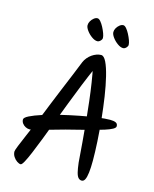

<svg xmlns="http://www.w3.org/2000/svg" viewBox="-132 -1013 872 1084"><g transform="rotate(15 304.0 -470.5)"><path d="M375 -729.7Q391.3 -729.7 405.7 -700.3Q420 -670.9 432.3 -620.6Q444.6 -570.3 454 -508.1Q463.3 -445.9 470 -380Q476.7 -314 480.2 -252.1Q483.7 -190.1 483.7 -141.9Q483.7 -99.3 480.3 -71.3Q476.9 -43.3 470 -29.6Q463.1 -16 451.3 -16Q440.3 -16 431.9 -24.6Q423.5 -33.3 418.2 -54.3Q413 -75.2 408.9 -110Q404.5 -164.4 400 -223.8Q395.5 -283.1 389.5 -342.9Q383.5 -402.6 377 -459.1Q370.5 -515.5 362.7 -565.4Q355 -615.3 346.4 -655.3L361.8 -653.6Q336.9 -598.2 312.2 -537Q287.5 -475.8 263.7 -413.8Q239.8 -351.7 218 -293.7Q196.1 -235.7 176.6 -185.2Q157 -134.7 141 -96.7Q125.1 -58.7 113.3 -37.3Q101.5 -16 94.7 -16Q85.7 -16 73.1 -24.4Q60.5 -32.8 51.5 -46.9Q42.5 -61.1 42.5 -77.2Q42.5 -83.7 54 -112.3Q65.5 -140.8 84.1 -183.9Q102.8 -226.9 124.7 -278.3Q146.6 -329.6 166.8 -381.4Q187.3 -432.7 209.1 -484.9Q231 -537.2 249.9 -583.3Q268.9 -629.4 281.7 -662Q288 -677 298.4 -689.4Q308.8 -701.8 321.7 -710.9Q334.7 -719.9 348.5 -724.8Q362.4 -729.7 375 -729.7ZM563.5 -363.4Q563.5 -354.3 547.5 -345.5Q531.5 -336.7 503.6 -327.8Q475.8 -318.9 440.6 -309.6Q405.4 -300.2 366.2 -290.4Q327 -280.6 288.2 -270.6Q228.7 -254.4 189.7 -242.9Q150.7 -231.5 127.5 -225.4Q104.3 -219.4 92.2 -219.4Q80.1 -219.4 68.7 -225.3Q57.2 -231.1 49.6 -241.3Q42.1 -251.5 42.1 -264Q42.1 -275.1 68.7 -288.4Q95.4 -301.8 139.5 -315.9Q183.7 -330 237.2 -343Q290.7 -355.9 344.2 -366.3Q397.7 -376.7 443.7 -383Q489.8 -389.3 518.4 -389.3Q539.5 -389.3 551.5 -383.9Q563.5 -378.6 563.5 -363.4ZM359.3 -824.7Q359.3 -816.3 350.6 -807.6Q341.9 -799 332.8 -799Q318 -799 300.3 -811.6Q282.5 -824.1 269.6 -841.7Q256.7 -859.3 256.7 -872.7Q256.7 -884.5 263.3 -896.1Q269.9 -907.7 280.5 -916.2Q291.1 -924.6 301.5 -924.6Q309.9 -924.6 319.8 -913.2Q329.7 -901.7 338.6 -884.6Q347.5 -867.5 353.4 -851.3Q359.3 -835 359.3 -824.7ZM509.9 -824.7Q509.9 -816.3 501.3 -807.6Q492.6 -799 483.5 -799Q468.7 -799 451 -811.6Q433.2 -824.1 420.3 -841.7Q407.4 -859.3 407.4 -872.7Q407.4 -884.5 414 -896.1Q420.6 -907.7 431.3 -916.2Q442.1 -924.6 452.2 -924.6Q460.6 -924.6 470.5 -913.2Q480.4 -901.7 489.3 -884.6Q498.2 -867.5 504.1 -851.3Q509.9 -835 509.9 -824.7Z"/></g></svg>

Font: Kalam Variable Light
Style: Regular
Weight: 300
Designer: Lipi Raval, Jonny Pinhorn
Foundry: Indian Type Foundry
Version: Version 3.000